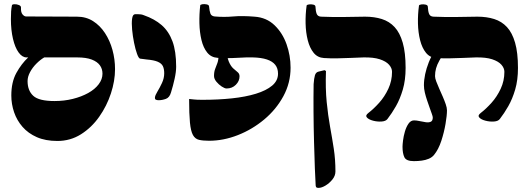

<svg xmlns="http://www.w3.org/2000/svg" viewBox="-20 -673 2562 933"><path d="M259 12Q201 12 159 -6.5Q117 -25 89.5 -56.5Q62 -88 48.5 -127.5Q35 -167 35 -209Q35 -274 59.5 -318.5Q84 -363 117 -394H109Q88 -394 70.5 -418Q53 -442 43 -484.5Q33 -527 33 -580Q33 -604 34 -617.5Q35 -631 38 -647Q39 -652 50 -652.5Q61 -653 72 -648.5Q83 -644 82 -635Q81 -613 89.5 -603Q98 -593 107 -593Q170 -593 234.5 -592.5Q299 -592 354 -592Q398 -592 432 -570.5Q466 -549 490 -512.5Q514 -476 526.5 -430.5Q539 -385 539 -337Q539 -280 519 -219Q499 -158 462 -105.5Q425 -53 373.5 -20.5Q322 12 259 12ZM245 -182Q292 -182 334 -192.5Q376 -203 408.5 -221Q441 -239 459.5 -263.5Q478 -288 478 -315Q478 -338 465.5 -355.5Q453 -373 426 -383.5Q399 -394 355 -394H195Q176 -383 157 -364Q138 -345 126 -322.5Q114 -300 114 -279Q114 -233 141.5 -207.5Q169 -182 245 -182Z M751 -186Q743 -186 737.5 -188.5Q732 -191 733 -200Q734 -210 745 -228Q756 -246 767 -269.5Q778 -293 778 -317Q778 -338 771.5 -351.5Q765 -365 746.5 -373Q728 -381 692 -384Q685 -385 677 -386Q669 -387 661 -388Q654 -389 646 -411Q638 -433 631.5 -465Q625 -497 622 -529Q619 -561 622 -582.5Q625 -604 637 -604Q644 -604 651 -604Q658 -604 665 -603Q672 -602 679 -599Q731 -581 765.5 -551Q800 -521 818 -472.5Q836 -424 836 -349Q836 -324 828.5 -290Q821 -256 811 -224Q804 -199 786 -192.5Q768 -186 751 -186Z M1082 -440Q1082 -397 1091.5 -374.5Q1101 -352 1113 -341Q1125 -330 1134.5 -322.5Q1144 -315 1144 -302Q1144 -279 1126 -261Q1108 -243 1081 -243Q1072 -243 1057.5 -252.5Q1043 -262 1031.5 -276Q1020 -290 1020 -304Q1020 -324 1025.5 -338Q1031 -352 1036.5 -367Q1042 -382 1042 -405ZM996 11Q966 11 947 6.5Q928 2 917.5 -17Q907 -36 903 -77.5Q899 -119 899 -192Q913 -191 924 -189.5Q935 -188 964 -188Q1040 -188 1106.5 -195Q1173 -202 1223.5 -217.5Q1274 -233 1302.5 -257Q1331 -281 1331 -315Q1331 -341 1317.5 -358Q1304 -375 1277 -384Q1250 -393 1209 -394Q1182 -395 1133 -392Q1084 -389 1037 -392Q1006 -394 987 -417.5Q968 -441 959 -478.5Q950 -516 949 -560Q948 -604 953 -647Q954 -651 964 -652.5Q974 -654 985 -651.5Q996 -649 996 -641Q998 -619 1002.5 -607Q1007 -595 1023 -593Q1069 -589 1113 -593Q1157 -597 1217 -592Q1275 -588 1314 -550.5Q1353 -513 1372.5 -458Q1392 -403 1392 -344Q1392 -270 1357 -205.5Q1322 -141 1264 -92.5Q1206 -44 1136 -16.5Q1066 11 996 11Z M1863 -95Q1855 -84 1834.5 -82.5Q1814 -81 1793 -86.5Q1772 -92 1763 -102Q1754 -112 1770 -124Q1796 -144 1822.5 -173.5Q1849 -203 1867 -241.5Q1885 -280 1885 -324Q1885 -342 1870.5 -358.5Q1856 -375 1825.5 -385Q1795 -395 1746 -394Q1715 -393 1682.5 -391.5Q1650 -390 1617.5 -389.5Q1585 -389 1554 -391Q1523 -393 1504 -416.5Q1485 -440 1475.5 -477.5Q1466 -515 1465 -559Q1464 -603 1470 -646Q1471 -650 1481.5 -651.5Q1492 -653 1502.5 -650.5Q1513 -648 1513 -640Q1514 -618 1519 -605.5Q1524 -593 1540 -592Q1566 -591 1593 -590.5Q1620 -590 1657.5 -590.5Q1695 -591 1754 -592Q1799 -592 1835.5 -580.5Q1872 -569 1897.5 -541.5Q1923 -514 1937 -465.5Q1951 -417 1951 -343Q1951 -284 1937.5 -238Q1924 -192 1904 -157Q1884 -122 1863 -95ZM1528 240Q1521 240 1518 238Q1515 236 1514 229Q1512 201 1510 144.5Q1508 88 1506 16.5Q1504 -55 1503.5 -128.5Q1503 -202 1504 -264Q1506 -293 1510.5 -307.5Q1515 -322 1528 -325L1557 -332L1564 -328Q1561 -243 1567.5 -177.5Q1574 -112 1584 -57Q1594 -2 1602 50Q1610 102 1610 160Q1610 181 1595.5 199Q1581 217 1562 228.5Q1543 240 1528 240Z M2409 -95Q2401 -84 2380.5 -82.5Q2360 -81 2339 -86.5Q2318 -92 2309 -102Q2300 -112 2316 -124Q2342 -144 2368.5 -173.5Q2395 -203 2413 -241.5Q2431 -280 2431 -324Q2431 -342 2416.5 -358.5Q2402 -375 2371.5 -385Q2341 -395 2292 -394Q2261 -393 2228.5 -391.5Q2196 -390 2163.5 -389.5Q2131 -389 2100 -391Q2069 -393 2050 -416.5Q2031 -440 2021.5 -477.5Q2012 -515 2011 -559Q2010 -603 2016 -646Q2017 -650 2027.5 -651.5Q2038 -653 2048.5 -650.5Q2059 -648 2059 -640Q2060 -618 2065 -605.5Q2070 -593 2086 -592Q2112 -591 2139 -590.5Q2166 -590 2203.5 -590.5Q2241 -591 2300 -592Q2345 -592 2381.5 -580.5Q2418 -569 2443.5 -541.5Q2469 -514 2483 -465.5Q2497 -417 2497 -343Q2497 -284 2483.5 -238Q2470 -192 2450 -157Q2430 -122 2409 -95ZM1991 110Q1954 110 1945 91Q1936 72 1936 40Q1936 30 1938.5 9.5Q1941 -11 1947.5 -33.5Q1954 -56 1965 -72Q1976 -88 1992 -88Q2004 -88 2019.5 -84.5Q2035 -81 2049.5 -79Q2064 -77 2073.5 -81.5Q2083 -86 2083 -102Q2083 -107 2078.5 -119.5Q2074 -132 2068 -149Q2062 -166 2055.5 -185Q2049 -204 2044.5 -223Q2040 -242 2040 -259Q2040 -284 2046 -312.5Q2052 -341 2063.5 -370Q2075 -399 2091 -423L2143 -424Q2126 -398 2115 -378.5Q2104 -359 2099 -341Q2094 -323 2094 -303Q2094 -293 2100 -277Q2106 -261 2114.5 -242Q2123 -223 2131.5 -203.5Q2140 -184 2146 -166.5Q2152 -149 2152 -137Q2152 -112 2145 -71Q2138 -30 2124.5 11.5Q2111 53 2089 80Q2079 92 2063.5 98.5Q2048 105 2029.5 107.5Q2011 110 1991 110Z"/></svg>

Font: Noto Rashi Hebrew Black
Style: Regular
Weight: 900
Version: Version 1.006